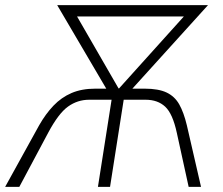

<svg xmlns="http://www.w3.org/2000/svg" viewBox="-37 -725 866 745"><path d="M-17 0 115 -239Q140 -283 170.5 -315Q201 -347 240.5 -364Q280 -381 333 -381H390V-356L185 -705H770L454 -356L462 -381H524Q578 -381 609.5 -366Q641 -351 658.5 -320Q676 -289 688 -239L743 0H695L649 -210Q633 -284 604 -311Q575 -338 528 -338H443L390 0H343L396 -338H309Q264 -338 227 -311.5Q190 -285 150 -210L38 0ZM423 -382H425L706 -694L715 -661H224L243 -694Z"/></svg>

Font: Nunito Sans 7pt Condensed ExtraLight
Style: Italic
Weight: 250
Width: 3
Italic angle: -9°
Designer: Vernon Adams
Foundry: Vernon Adams
Version: Version 3.101;gftools[0.9.27]